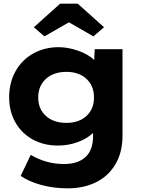

<svg xmlns="http://www.w3.org/2000/svg" viewBox="-20 -800 773 1050"><path d="M93 162 148 47Q233 97 329 97Q407 97 448 58.5Q489 20 489 -56V-73Q457 -42 405.5 -23Q354 -4 297 -4Q219 -4 158.5 -37.5Q98 -71 64 -131Q30 -191 30 -268Q30 -347 64.5 -409.5Q99 -472 161 -507Q223 -542 301 -542Q352 -542 407.5 -522.5Q463 -503 495 -472L498 -531H650V-59Q650 33 611.5 98Q573 163 505.5 196.5Q438 230 350 230Q273 230 205.5 211.5Q138 193 93 162ZM494 -267Q494 -330 453 -368.5Q412 -407 343 -407Q273 -407 231 -368.5Q189 -330 189 -267Q189 -204 231 -166Q273 -128 343 -128Q412 -128 453 -166Q494 -204 494 -267ZM165 -651 309 -780H405L549 -651L491 -601L357 -678L223 -601Z"/></svg>

Font: Lexend Exa HM Xlight
Style: Bold
Weight: 700
Designer: Bonnie Shaver-Troup, Thomas Jockin, Octavio Pardo
Foundry: Lexend
Version: Version 1.091